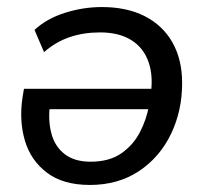

<svg xmlns="http://www.w3.org/2000/svg" viewBox="-20 -516 586 545"><path d="M235 9Q159 9 113 -26Q67 -61 50.5 -117.5Q34 -174 44 -240L48 -264H427L418 -206H104L122 -220Q116 -176 125.5 -138.5Q135 -101 163 -79Q191 -57 237 -57Q290 -57 324 -80.5Q358 -104 377 -140.5Q396 -177 403 -217L407 -243Q416 -298 402 -339Q388 -380 353 -402Q318 -424 264 -424Q217 -424 177.5 -410.5Q138 -397 105 -368L78 -431Q112 -463 164 -479.5Q216 -496 269 -496Q340 -496 391 -470Q442 -444 469.5 -395.5Q497 -347 497 -280Q497 -201 465 -135Q433 -69 374 -30Q315 9 235 9Z"/></svg>

Font: Nunito Sans 12pt Medium
Style: Italic
Weight: 500
Italic angle: -9°
Designer: Vernon Adams
Foundry: Vernon Adams
Version: Version 3.101;gftools[0.9.27]